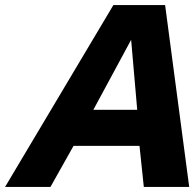

<svg xmlns="http://www.w3.org/2000/svg" viewBox="-20 -737 766 757"><path d="M726 0H547L530 -162H270L179 0H0L427 -717H631ZM348 -304H521L497 -580Z"/></svg>

Font: Passageway
Style: BdIt
Weight: 700
Foundry: Ascender Corporation
Version: Version 1.11